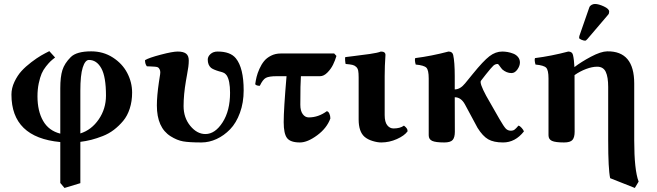

<svg xmlns="http://www.w3.org/2000/svg" viewBox="-20 -701 3279 958"><path d="M508.8 -224.1Q508.8 -318.4 485.6 -360.1Q462.4 -401.9 423.8 -401.9Q404.8 -401.9 392.8 -364Q380.9 -326.2 380.9 -248V-35.2Q436.5 -52.7 472.7 -105.5Q508.8 -158.2 508.8 -224.1ZM301.8 236.8 280.8 211.9V7.8Q37.1 -15.1 37.1 -229Q37.1 -261.2 52 -292.7Q66.9 -324.2 87.4 -346.7Q107.9 -369.1 136.2 -390.6Q164.6 -412.1 184.8 -423.8Q205.1 -435.5 226.1 -445.8L254.9 -414.1Q240.7 -403.3 232.2 -395.3Q223.6 -387.2 209.7 -369.9Q195.8 -352.5 187.7 -333.7Q179.7 -314.9 173.3 -285.2Q167 -255.4 167 -220.2Q167 -147 195.1 -97.9Q223.1 -48.8 280.8 -34.2V-261.2Q280.8 -317.4 291.3 -351.1Q301.8 -384.8 333 -416Q361.8 -444.8 435.1 -444.8Q495.1 -444.8 542.7 -414.3Q590.3 -383.8 614.7 -337.2Q639.2 -290.5 639.2 -238.8Q639.2 -195.8 627.4 -159.4Q615.7 -123 594.7 -97.9Q573.7 -72.8 548.6 -53.5Q523.4 -34.2 492.9 -22.2Q462.4 -10.3 435.5 -3.4Q408.7 3.4 380.9 6.8V212.9Z M1195.8 -250Q1195.8 -189 1177.2 -138.2Q1158.7 -87.4 1128.2 -55.9Q1097.7 -24.4 1060.5 -7.3Q1023.4 9.8 984.9 9.8Q924.3 9.8 893.6 4.4Q863.3 -1 831.5 -21Q762.7 -64 762.7 -174.8Q762.7 -221.2 772.9 -291Q773.9 -301.3 776.9 -316.9Q779.8 -332.5 779.8 -340.8Q779.8 -348.6 776.1 -355.7Q772.5 -362.8 767.6 -365.2Q763.7 -367.2 753.4 -368.2Q743.2 -369.1 729.5 -369.6Q715.8 -370.1 712.9 -370.1Q703.6 -381.3 703.6 -400.9Q722.7 -412.6 782 -428.2Q841.3 -443.8 866.7 -443.8Q894.5 -443.8 908.2 -433.6Q921.9 -423.3 921.9 -398.9Q921.9 -384.3 919.7 -367.2Q917.5 -350.1 913.3 -328.6Q909.2 -307.1 907.7 -296.9Q896 -228.5 896 -171.9Q896 -113.8 929.4 -73Q962.9 -32.2 1004.9 -32.2Q1053.2 -32.2 1090.8 -90.8Q1127.9 -148.9 1127.9 -237.8Q1127.9 -299.8 1110.8 -325.2Q1108.4 -328.6 1105.2 -331.5Q1102.1 -334.5 1099.4 -336.2Q1096.7 -337.9 1092 -339.6Q1087.4 -341.3 1085.4 -341.8Q1083.5 -342.3 1078.4 -343.8Q1073.2 -345.2 1072.8 -345.2Q1043.5 -354 1032.7 -362.8Q1016.6 -377 1016.6 -403.8Q1016.6 -418.9 1030.3 -431.4Q1043.9 -443.8 1065.9 -443.8Q1129.4 -443.8 1156.7 -410.2Q1195.8 -362.3 1195.8 -250Z M1409.7 -320.8H1360.4Q1322.3 -320.8 1306.6 -312.5Q1291 -304.2 1276.4 -272.9Q1258.8 -272.9 1253.4 -280.8Q1255.9 -299.3 1260.3 -317.4Q1264.6 -335.4 1274.4 -357.4Q1284.2 -379.4 1297.4 -395.8Q1310.5 -412.1 1332.3 -423.1Q1354 -434.1 1380.4 -434.1H1647.5L1658.7 -421.9Q1651.9 -398.9 1641.6 -377.9Q1631.3 -356.9 1613.5 -338.9Q1595.7 -320.8 1576.7 -320.8H1481.4Q1478.5 -284.7 1478.5 -178.2Q1478.5 -147.9 1490.5 -131.6Q1502.4 -115.2 1520.5 -115.2Q1568.4 -115.2 1610.4 -146Q1618.2 -145.5 1623.3 -134.3Q1628.4 -123 1628.4 -109.9Q1610.8 -61.5 1562.5 -25.9Q1514.2 9.8 1476.6 9.8Q1429.2 9.8 1412.4 -12Q1395.5 -33.7 1395.5 -91.8Q1395.5 -154.8 1409.7 -320.8Z M1899.4 -127Q1899.4 -92.3 1912.1 -76.2Q1924.8 -60.1 1943.4 -60.1Q1976.6 -60.1 1995.6 -74.2Q2005.4 -66.4 2009.5 -60.5Q2013.7 -54.7 2013.7 -45.9Q1998 -23.9 1960.2 -7.1Q1922.4 9.8 1882.3 9.8Q1862.8 9.8 1838.9 2.4Q1814.9 -4.9 1799.3 -18.1Q1769.5 -43.9 1769.5 -105V-314Q1769.5 -336.4 1767.3 -348.1Q1765.1 -359.9 1757.1 -367.4Q1749 -375 1738 -377.4Q1727.1 -379.9 1704.6 -381.8Q1703.1 -386.7 1702.1 -398.9Q1701.2 -411.1 1702.6 -416Q1716.3 -418 1743.9 -421.1Q1771.5 -424.3 1787.6 -426.8L1824.7 -431.6Q1844.7 -434.6 1858.4 -437.5Q1872.1 -440.4 1880.4 -443.8Q1903.3 -443.8 1903.3 -426.8Q1899.4 -371.1 1899.4 -321.3Z M2249.5 -43.5Q2249.5 -15.6 2238.8 -2.9Q2228 9.8 2196.8 9.8Q2153.8 9.8 2136.5 2Q2119.1 -5.9 2119.1 -25.9V-309.1Q2119.1 -351.1 2107.7 -363Q2096.2 -375 2054.2 -378.9Q2047.9 -401.4 2051.8 -411.1Q2132.8 -421.4 2217.8 -443.8Q2237.3 -443.8 2241.2 -426.8Q2249 -391.6 2249 -321.3V-254.9Q2276.4 -254.9 2300.8 -285.2L2338.9 -332Q2391.6 -397 2422.1 -420.4Q2452.6 -443.8 2485.8 -443.8Q2499 -443.8 2512.9 -441.4Q2526.9 -439 2541.3 -433.3Q2555.7 -427.7 2564.9 -416.3Q2574.2 -404.8 2574.2 -389.2Q2574.2 -372.1 2561.5 -354.2Q2548.8 -336.4 2532.2 -336.4Q2507.3 -336.4 2485.8 -355Q2482.4 -358.4 2477.5 -365.5Q2472.7 -372.6 2469 -377.2Q2465.3 -381.8 2462.9 -381.8Q2451.2 -381.8 2441.7 -373.3Q2432.1 -364.7 2403.8 -329.1L2379.9 -298.3Q2371.1 -287.6 2405.8 -223.1L2472.2 -106.9Q2493.7 -69.8 2503.7 -59.3Q2513.7 -48.8 2529.8 -48.8Q2540 -48.8 2547.4 -54.2Q2554.7 -59.6 2566.9 -74.2Q2574.2 -72.8 2583 -62.7Q2591.8 -52.7 2594.2 -45.4Q2550.8 9.8 2490.2 9.8Q2443.4 9.8 2416 -5.9Q2388.7 -21.5 2362.8 -63L2299.8 -180.2Q2280.3 -215.8 2249 -215.8Z M2948.7 -681.2Q2966.8 -681.2 2993.2 -668.9Q3019.5 -656.7 3019.5 -643.1Q3019.5 -633.3 3014.6 -627.9L2910.6 -505.9Q2903.8 -498 2899.4 -498Q2892.6 -498 2881.1 -502.7Q2869.6 -507.3 2869.6 -512.2Q2869.6 -518.1 2870.6 -521L2920.4 -664.1Q2923.3 -671.9 2931.4 -676.5Q2939.5 -681.2 2948.7 -681.2ZM2847.2 -43.5Q2847.2 -15.6 2836.4 -2.9Q2825.7 9.8 2794.4 9.8Q2751.5 9.8 2734.1 2Q2716.8 -5.9 2716.8 -25.9V-309.1Q2716.8 -351.1 2705.3 -363Q2693.8 -375 2651.9 -378.9Q2645.5 -401.4 2649.4 -411.1Q2730.5 -421.4 2815.4 -443.8Q2835 -443.8 2838.9 -426.8Q2844.2 -405.3 2846.2 -366.2Q2878.9 -391.6 2928.5 -418Q2978 -444.3 3009.8 -444.8Q3077.1 -445.8 3110.8 -405.8Q3144.5 -365.7 3144.5 -284.2V0Q3144.5 147 3166.5 205.1L3147.5 236.8L3024.4 188Q3014.6 142.6 3014.6 0V-267.1Q3014.6 -316.9 3002.4 -342.5Q2990.2 -368.2 2959.5 -368.2Q2934.6 -368.2 2904.1 -356.7Q2873.5 -345.2 2846.7 -326.2V-321.3Z"/></svg>

Font: Linux Libertine G
Style: Bold
Weight: 700
Designer: Philipp H. Poll
Foundry: Philipp H. Poll
Version: Version 5.0.3